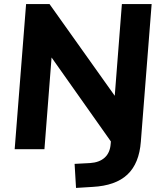

<svg xmlns="http://www.w3.org/2000/svg" viewBox="-20 -732 800 942"><path d="M724 -712 671 -37Q663 70 605 124.5Q547 179 434 185L353 190L346 72L422 68Q468 65 494 41Q520 17 523 -26L524 -38L233 -450L198 0H52L108 -712H223L543 -262L578 -712Z"/></svg>

Font: Muli ExtraBold
Style: Italic
Weight: 800
Italic angle: -4.541°
Designer: Vernon Adams
Foundry: Vernon Adams
Version: Version 2.000